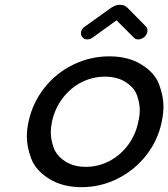

<svg xmlns="http://www.w3.org/2000/svg" viewBox="-20 -768 696 794"><path d="M317 6Q238 6 182.5 -29Q127 -64 109 -112.5Q91 -161 91 -203Q91 -233 98 -265Q115 -343 163.5 -404.5Q212 -466 282.5 -500.5Q353 -535 432 -535Q511 -535 566 -500.5Q621 -466 638.5 -417.5Q656 -369 656 -329Q656 -299 649 -265Q633 -187 584.5 -125.5Q536 -64 466 -29Q396 6 317 6ZM335 -78Q386 -78 431.5 -101.5Q477 -125 509 -167.5Q541 -210 552 -265Q558 -290 558 -313Q558 -340 547 -372.5Q536 -405 500.5 -428Q465 -451 414 -451Q363 -451 317.5 -428Q272 -405 239.5 -362.5Q207 -320 195 -265Q190 -241 190 -220Q190 -192 201.5 -158.5Q213 -125 248.5 -101.5Q284 -78 335 -78ZM532 -614 462 -684 365 -614Q353 -605 341 -605Q328 -605 321 -614Q313 -622 315 -634.5Q317 -647 328 -656Q330 -657 330 -657L331 -658L430 -729Q439 -736 450.5 -742Q462 -748 476 -748Q491 -748 499.5 -742Q508 -736 514 -729L583 -659Q592 -650 589.5 -637Q587 -624 576 -614Q564 -605 552 -605Q539 -605 532 -614Z"/></svg>

Font: Sepalumica Med
Style: Italic
Weight: 500
Italic angle: -12°
Designer: Julieta Ulanovsky
Foundry: Julieta Ulanovsky
Version: Version 7.200